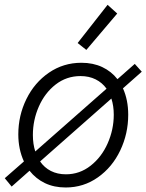

<svg xmlns="http://www.w3.org/2000/svg" viewBox="-31 -790 623 817"><path d="M94.7 -63.5 18.6 3.9 -10.7 -31.7 70.8 -103Q46.9 -154.8 46.9 -218.3Q46.9 -298.3 81.3 -368.4Q115.7 -438.5 177.2 -480.7Q238.8 -522.9 315.4 -522.9Q365.2 -522.9 404.1 -504.6Q442.9 -486.3 468.8 -453.1L542.5 -518.1L572.3 -484.9L492.2 -414.1Q514.6 -364.7 514.6 -301.8Q514.6 -221.2 480.7 -149.9Q446.8 -78.6 385.7 -35.4Q324.7 7.8 248.5 7.8Q199.2 7.8 160.4 -10.7Q121.6 -29.3 94.7 -63.5ZM453.1 -301.8Q453.1 -339.8 442.9 -370.6L139.6 -103Q157.7 -76.7 185.5 -62.5Q213.4 -48.3 249.5 -48.3Q308.1 -48.3 354.7 -85Q401.4 -121.6 427.2 -180.2Q453.1 -238.8 453.1 -301.8ZM119.1 -145.5 422.4 -412.6Q403.8 -438.5 375.7 -452.4Q347.7 -466.3 311.5 -466.3Q252 -466.3 205.8 -430.4Q159.7 -394.5 134.3 -336.7Q108.9 -278.8 108.9 -215.3Q108.9 -177.2 119.1 -145.5ZM299.3 -606.9 426.8 -769.5 467.8 -732.4 336.4 -577.6Z"/></svg>

Font: Reddit Sans Fudge Light Italic
Style: Regular
Weight: 300
Italic angle: -11.25°
Designer: Stephen Hutchings
Version: Version 1.013